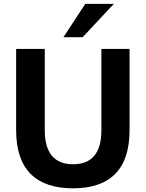

<svg xmlns="http://www.w3.org/2000/svg" viewBox="-20 -975 763 1005"><path d="M362.3 10.7C556.6 10.7 658.2 -89.4 658.2 -293V-718.8H510.7V-292.5C510.7 -173.8 460.4 -115.2 362.3 -115.2C265.6 -115.2 214.4 -173.8 214.4 -292.5V-718.8H64.5V-293C64.5 -89.4 167.5 10.7 362.3 10.7ZM412.6 -780.3 575.7 -954.6H426.3L312 -780.3Z"/></svg>

Font: Winston
Style: Bold
Weight: 700
Designer: Vernon Adams, Kim Jin-seong, David Berlow, Cristiano Sobral
Foundry: The Winston Project Authors
Version: Version 3.004